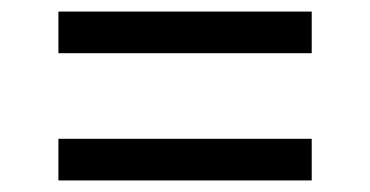

<svg xmlns="http://www.w3.org/2000/svg" viewBox="-20 -496 640 332"><path d="M81 -404V-476H519V-404ZM81 -184V-256H519V-184Z"/></svg>

Font: TypoPRO Source Code Pro
Style: Regular
Weight: 500
Monospace: yes
Designer: Paul D. Hunt, Teo Tuominen
Foundry: Adobe Systems Incorporated
Version: Version 2.010;PS 1.0;hotconv 1.0.84;makeotf.lib2.5.63406